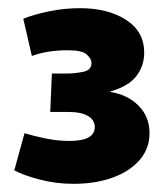

<svg xmlns="http://www.w3.org/2000/svg" viewBox="-20 -841 404 470"><path d="M160 -391Q117 -391 77 -401.5Q37 -412 15 -424L40 -515Q59 -509 89.5 -502.5Q120 -496 150 -496Q212 -496 212 -530Q212 -547 195.5 -557Q179 -567 146 -567H103L107 -661H143Q162 -661 183 -665Q204 -669 204 -687Q204 -697 192.5 -707.5Q181 -718 146 -718Q96 -718 58 -704L37 -795Q61 -805 98.5 -813Q136 -821 176 -821Q244 -821 288.5 -792.5Q333 -764 333 -712Q333 -680 314 -655Q295 -630 250 -617V-616Q293 -609 319.5 -582Q346 -555 346 -515Q346 -477 321.5 -449Q297 -421 255 -406Q213 -391 160 -391Z"/></svg>

Font: Murecho ExtraBold
Style: Regular
Weight: 800
Designer: Neil Summerour
Foundry: Positype
Version: Version 1.010; ttfautohint (v1.8.3)